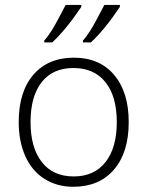

<svg xmlns="http://www.w3.org/2000/svg" viewBox="-20 -731 584 761"><path d="M490.2 -247.1Q490.2 -126.5 431.6 -58.6Q373 9.3 270.5 9.3Q205.6 9.3 156 -22.2Q106.4 -53.7 80.3 -112.1Q54.2 -170.4 54.2 -247.1Q54.2 -367.7 112.5 -435.1Q170.9 -502.4 272.9 -502.4Q374.5 -502.4 432.4 -434.1Q490.2 -365.7 490.2 -247.1ZM101.1 -247.1Q101.1 -145.5 145.8 -88.6Q190.4 -31.7 272 -31.7Q353.5 -31.7 398.2 -88.6Q442.9 -145.5 442.9 -247.1Q442.9 -349.1 397.9 -405.3Q353 -461.4 271 -461.4Q189.5 -461.4 145.3 -405.5Q101.1 -349.6 101.1 -247.1ZM155.3 -569.8Q168.9 -585 185.3 -610.8Q201.7 -636.7 240.2 -711.4H302.2V-703.6Q240.7 -612.3 187 -563H155.3ZM308.6 -569.8Q322.3 -585 338.6 -610.8Q355 -636.7 393.6 -711.4H455.1V-703.6Q394 -612.3 340.3 -563H308.6Z"/></svg>

Font: Bpm'online Open Sans Light
Style: Regular
Weight: 300
Foundry: Ascender Corporation
Version: Version 1.10